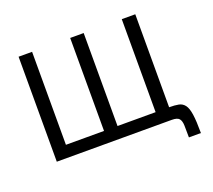

<svg xmlns="http://www.w3.org/2000/svg" viewBox="-137 -882 1335 1203"><g transform="rotate(-20 530.0 -280.0)"><path d="M927 140Q927 91 926 60Q925 29 912.5 14.5Q900 0 864 0H97V-700H187V-80H441V-700H531V-80H785V-700H875V-80Q913 -80 938 -75Q963 -70 978.5 -49.5Q994 -29 1000.5 15.5Q1007 60 1007 140Z"/></g></svg>

Font: Moderustic
Style: Regular
Weight: 400
Designer: Tural Alisoy
Foundry: TAFT Foundry
Version: Version 2.120